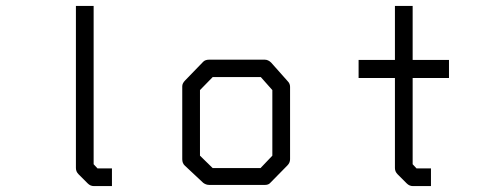

<svg xmlns="http://www.w3.org/2000/svg" viewBox="-20 -679 1660 650"><path d="M297 -123 310 -109H359V-49H298Q286 -49 277 -58L246 -89Q237 -98 237 -110V-659H297Z M657 -374V-152L700 -110H862L902 -152V-374L863 -418H700ZM607 -407 668 -470Q675 -477 688 -477H876Q888 -477 898 -467L954 -404Q962 -396 962 -385V-140Q962 -128 953 -119L895 -60Q889 -53 877.5 -53H874H688Q677.5 -53 668 -60L606 -118Q597 -126 597 -140V-387Q597 -397 607 -407Z M1377 -123 1390 -109H1439V-49H1378Q1366 -49 1357 -58L1326 -89Q1317 -98 1317 -110V-415H1194V-476H1317V-659H1377V-476H1500V-415H1377Z"/></svg>

Font: 3270 Nerd Font
Style: Regular
Weight: 400
Monospace: yes
Version: Version 3.0.1;Nerd Fonts 3.3.0